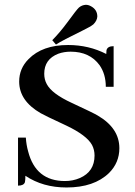

<svg xmlns="http://www.w3.org/2000/svg" viewBox="-20 -787 572 816"><path d="M487.3 -157.2Q487.3 -242.2 395.5 -295.9Q379.9 -305.7 285.2 -349.6Q200.2 -388.7 178.7 -429.7Q168 -449.2 168 -473.6Q168 -535.2 227.5 -558.6Q252 -567.4 280.3 -567.4Q361.3 -567.4 403.3 -509.8Q429.7 -471.7 429.7 -418H462.9V-590.8Q436.5 -590.8 432.6 -573.2Q431.6 -566.4 431.6 -557.6Q357.4 -595.7 269.5 -595.7Q160.2 -595.7 101.6 -536.1Q61.5 -496.1 61.5 -440.4Q61.5 -358.4 153.3 -305.7Q168 -296.9 262.7 -252.9Q348.6 -211.9 371.1 -170.9Q381.8 -150.4 381.8 -126Q381.8 -57.6 319.3 -30.3Q290 -17.6 255.9 -17.6Q131.8 -17.6 99.6 -143.6Q91.8 -170.9 89.8 -202.1H56.6V2Q81.1 2 85.9 -12.7Q87.9 -21.5 87.9 -40Q162.1 9.8 262.7 9.8Q379.9 9.8 443.4 -51.8Q487.3 -95.7 487.3 -157.2ZM377 -683.6Q392.6 -699.2 393.6 -716.8Q393.6 -746.1 366.2 -760.7Q355.5 -766.6 344.7 -766.6Q328.1 -765.6 315.4 -754.9Q305.7 -746.1 266.6 -692.4Q233.4 -647.5 202.1 -616.2L217.8 -597.7Q243.2 -614.3 333 -658.2Q365.2 -673.8 377 -683.6Z"/></svg>

Font: Abhaya Libre SemiBold
Style: Regular
Weight: 600
Designer: Pushpananda Ekanayake, Sol Matas, Pathum Egodawatta
Foundry: Mooniak
Version: Version 1.050 ; ttfautohint (v1.6)